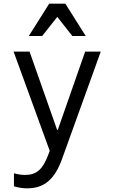

<svg xmlns="http://www.w3.org/2000/svg" viewBox="-20 -821 620 1046"><path d="M56 123V194C83 202 105 205 128 205C221 205 278 156 318 45L529 -540H444L295 -114H291L141 -540H54L251 1L243 22C213 102 179 132 117 132C97 132 77 129 56 123ZM137 -625H210L292 -729L374 -625H447L336 -801H248Z"/></svg>

Font: CommitMono-dimboump
Style: Regular
Weight: 400
Monospace: yes
Designer: Eigil Nikolajsen
Foundry: Eigil Nikolajsen
Version: Version 1.143